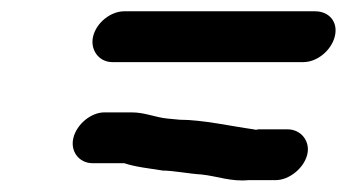

<svg xmlns="http://www.w3.org/2000/svg" viewBox="-20 -476 614 340"><path d="M144 -187H200C221 -180 244 -178 268 -174C286 -174 317 -168 337 -167C365 -164 389 -154 420 -157H468C492 -157 518 -178 524 -202C530 -226 513 -247 489 -247H437C435 -246 432 -246 429 -247C392 -252 339 -264 298 -264C291 -265 284 -265 277 -266C255 -268 237 -277 213 -277H165C141 -277 116 -256 110 -232C104 -208 120 -187 144 -187ZM179 -366H517C542 -366 567 -387 573 -412C579 -437 563 -456 538 -456H200C176 -456 151 -436 145 -412C139 -388 155 -366 179 -366Z"/></svg>

Font: Electronic
Style: BlkIt
Weight: 900
Version: Version 1.011